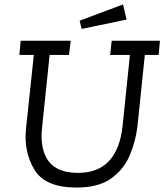

<svg xmlns="http://www.w3.org/2000/svg" viewBox="-20 -833 739 863"><path d="M549 -745 347 -703 338 -740 533 -813ZM482 -650H699L693 -586H631L598 -267Q590 -198 563 -134.5Q536 -71 479 -30.5Q422 10 324 10Q183 10 134.5 -70.5Q86 -151 97 -256L132 -586H67L73 -650H298L290 -586H203L169 -258Q159 -162 198 -109Q237 -56 331 -56Q508 -56 531 -267L564 -586H475Z"/></svg>

Font: Zilla Slab Regular
Style: Italic
Weight: 400
Italic angle: -6°
Designer: Typotheque.com
Foundry: Typotheque type foundry
Version: Version 1.1; 2017; ttfautohint (v1.6)